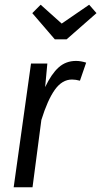

<svg xmlns="http://www.w3.org/2000/svg" viewBox="-20 -796 430 816"><path d="M358.9 -775.9 390.1 -740.2 263.2 -628.9H212.9L117.2 -740.2L152.8 -775.9L242.2 -695.8ZM303.2 -537.1Q323.2 -537.1 346.2 -529.8L319.8 -453.1Q301.3 -458 286.1 -458Q244.1 -458 213.1 -414.6Q182.1 -371.1 155.8 -286.1L118.2 0H38.1L111.8 -525.9H181.2L171.9 -425.8Q198.2 -481.4 229 -509.3Q259.8 -537.1 303.2 -537.1Z"/></svg>

Font: Fira Sans Compressed Book
Style: Italic
Weight: 350
Width: 3
Italic angle: -8°
Designer: Carrois Corporate & Edenspiekermann AG
Foundry: Carrois Corporate GbR & Edenspiekermann AG
Version: Version 4.203;PS 004.203;hotconv 1.0.88;makeotf.lib2.5.64775